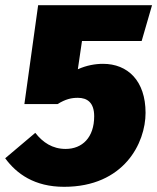

<svg xmlns="http://www.w3.org/2000/svg" viewBox="-42 -700 607 740"><path d="M544 -680H105L52 -299H180C211 -318 233 -323 258 -323C294 -323 321 -305 321 -252C321 -170 275 -126 211 -126C160 -126 123 -151 94 -188L-22 -90C22 -30 91 20 205 20C436 20 519 -149 519 -265C519 -389 450 -454 355 -454C325 -454 291 -448 258 -433L274 -542H504Z"/></svg>

Font: Fira Sans Heavy
Style: Italic
Weight: 900
Italic angle: -8°
Designer: bBox Type GmbH & Carrois Corporate GbR & Edenspiekermann AG
Foundry: bBox Type GmbH & Carrois Corporate GbR & Edenspiekermann AG
Version: Version 4.301;PS 004.301;hotconv 1.0.88;makeotf.lib2.5.64775